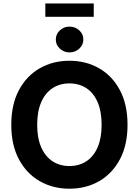

<svg xmlns="http://www.w3.org/2000/svg" viewBox="-20 -1092 810 1121"><path d="M385.4 9.8Q289 9.8 212.1 -34.2Q135.1 -78.2 90.5 -161.7Q45.9 -245.1 45.9 -363.3Q45.9 -482.2 90.5 -565.8Q135.1 -649.4 212.1 -693.3Q289 -737.3 385.4 -737.3Q481.9 -737.3 558.6 -693.3Q635.3 -649.4 679.9 -565.8Q724.6 -482.2 724.6 -363.3Q724.6 -244.9 679.9 -161.4Q635.3 -77.9 558.6 -34.1Q481.9 9.8 385.4 9.8ZM385.4 -122.6Q442 -122.6 484.2 -150.3Q526.4 -177.9 549.9 -231.7Q573.3 -285.5 573.3 -363.3Q573.3 -441.7 549.9 -495.7Q526.4 -549.6 484.2 -577.3Q442 -605 385.4 -605Q329 -605 286.7 -577.2Q244.3 -549.4 220.7 -495.4Q197.1 -441.5 197.1 -363.3Q197.1 -285.5 220.7 -231.9Q244.3 -178.2 286.7 -150.4Q329 -122.6 385.4 -122.6ZM386.1 -786.1Q353 -786.1 329.4 -808.2Q305.8 -830.3 305.8 -861.3Q305.8 -892.9 329.4 -914.7Q353 -936.6 386.1 -936.6Q419.3 -936.6 443 -914.7Q466.6 -892.9 466.6 -861.3Q466.6 -830.3 443 -808.2Q419.3 -786.1 386.1 -786.1ZM527.3 -1071.6V-993.8H244.6V-1071.6Z"/></svg>

Font: Atlassian Sans
Style: Regular
Weight: 400
Designer: Rasmus Andersson
Foundry: Modifications by Atlassian Pty Ltd, manufactured by rsms
Version: Version 4.001;git-9221beed3